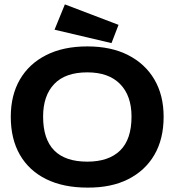

<svg xmlns="http://www.w3.org/2000/svg" viewBox="-20 -842 790 873"><path d="M377 11Q268 11 190 -27.5Q112 -66 70.5 -138Q29 -210 29 -311Q29 -409 70.5 -480.5Q112 -552 190 -591.5Q268 -631 377 -631Q485 -631 562.5 -591.5Q640 -552 682 -480.5Q724 -409 724 -311Q724 -210 682 -138Q640 -66 562.5 -27Q485 12 377 11ZM377 -107Q474 -107 526 -157.5Q578 -208 578 -312Q578 -407 526 -460Q474 -513 377 -513Q277 -513 226.5 -460Q176 -407 176 -312Q176 -107 377 -107ZM487 -646 228 -707 275 -822 519 -729Z"/></svg>

Font: Inconsolata ExtraExpanded Black
Style: Regular
Weight: 900
Width: 8
Monospace: yes
Designer: Raph Levien, Cyreal, Brenton Simpson
Foundry: Raph Levien, Cyreal, Google
Version: Version 3.001; ttfautohint (v1.8.2.53-6de2)